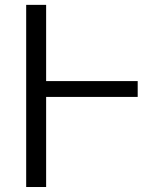

<svg xmlns="http://www.w3.org/2000/svg" viewBox="-20 -750 616 770"><path d="M532.2 -424.8V-361.3H165V0H85V-730.5H165V-424.8Z"/></svg>

Font: Mgen+ 1c regular
Style: Regular
Weight: 400
Designer: [Source Han Sans]
Ryoko NISHIZUKA  (kana & ideographs); Paul D. Hunt (Latin, Greek & Cyrillic); Wenlong ZHANG  (bopomofo
Version: Version 1.059.20150602